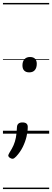

<svg xmlns="http://www.w3.org/2000/svg" viewBox="-20 -905 353 1300"><path d="M178 -415Q156 -415 144 -427Q132 -439 132 -462Q132 -489 145.5 -504Q159 -519 183 -519Q206 -519 217.5 -507Q229 -495 229 -473Q229 -446 216 -430.5Q203 -415 178 -415ZM65 170Q56 170 46 163Q36 156 36 147Q36 144 38.5 139.5Q41 135 44 129Q62 101 72 78Q82 55 87.5 27Q93 -1 95 -46Q96 -60 105 -68Q114 -76 132 -76Q151 -76 159.5 -68Q168 -60 168 -46Q168 -15 159.5 20.5Q151 56 134 90.5Q117 125 89 155Q83 161 77 165.5Q71 170 65 170ZM0 365H313V375H0ZM0 -20H313V0H0ZM0 -505H313V-500H0ZM0 -885H313V-875H0Z"/></svg>

Font: Playwrite GB S Guides
Style: Italic
Weight: 400
Italic angle: -7.01216°
Designer: Veronika Burian, José Scaglione
Foundry: TypeTogether
Version: Version 1.002